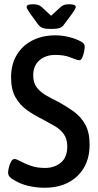

<svg xmlns="http://www.w3.org/2000/svg" viewBox="-20 -876 460 902"><path d="M190 6Q148 6 110 -3.5Q72 -13 41 -33Q18 -46 18 -65Q18 -73 21.5 -88.5Q25 -104 32 -116.5Q39 -129 48 -129Q57 -129 76 -118.5Q95 -108 124 -97.5Q153 -87 192 -87Q236 -87 266 -112Q296 -137 296 -188Q296 -223 280 -245.5Q264 -268 237.5 -283.5Q211 -299 181 -315Q142 -334 108 -358Q74 -382 53 -418.5Q32 -455 32 -513Q32 -574 59 -618.5Q86 -663 133 -686.5Q180 -710 240 -710Q272 -710 304.5 -702Q337 -694 362 -680Q370 -675 374 -670Q378 -665 378 -656Q378 -648 375 -633Q372 -618 366.5 -605.5Q361 -593 353 -593Q342 -593 313 -605.5Q284 -618 240 -618Q194 -618 165 -592.5Q136 -567 136 -522Q136 -487 153 -465Q170 -443 197 -427.5Q224 -412 255 -397Q293 -376 326.5 -352Q360 -328 380.5 -291Q401 -254 401 -196Q401 -104 343.5 -49Q286 6 190 6ZM306 -856Q336 -856 336 -843Q336 -839 331 -830.5Q326 -822 319 -812L281 -761Q273 -749 260 -744.5Q247 -740 220 -740Q194 -740 181 -744.5Q168 -749 159 -761L122 -812Q115 -822 110 -830.5Q105 -839 105 -843Q105 -849 111.5 -852.5Q118 -856 135 -856Q147 -856 157 -853.5Q167 -851 176 -843L220 -802L266 -844Q274 -851 283.5 -853.5Q293 -856 306 -856Z"/></svg>

Font: Asap Condensed Medium
Style: Regular
Weight: 500
Width: 3
Designer: Pablo Cosgaya
Foundry: Omnibus-Type
Version: Version 3.001; ttfautohint (v1.8.4.7-5d5b)